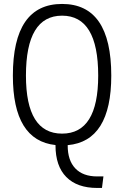

<svg xmlns="http://www.w3.org/2000/svg" viewBox="-20 -723 626 968"><path d="M470.2 224.6Q368.7 224.6 314.2 169.4Q259.8 114.3 259.8 9.8V8.3Q44.9 -14.6 44.9 -341.8Q44.9 -703.1 293 -703.1Q541 -703.1 541 -341.8Q541 -10.7 321.3 8.8V10.7Q321.3 85.9 359.9 126.2Q398.4 166.5 470.2 166.5H501.5L494.1 224.6ZM293 -49.3Q475.1 -49.3 475.1 -341.8Q475.1 -644 293 -644Q110.8 -644 110.8 -341.8Q110.8 -49.3 293 -49.3Z"/></svg>

Font: CaskaydiaMono NF Light
Style: Regular
Weight: 300
Designer: Aaron Bell
Foundry: Saja Typeworks
Version: Version 2111.001; ttfautohint (v1.8.4);Nerd Fonts 3.1.1